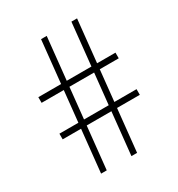

<svg xmlns="http://www.w3.org/2000/svg" viewBox="-175 -855 901 970"><g transform="rotate(-30 275.0 -370.0)"><path d="M308.5 0 385.5 -740H418.5L341.5 0ZM50 -247V-280H500V-247ZM131.5 0 208.5 -740H241.5L164.5 0ZM50 -460V-493H500V-460Z"/></g></svg>

Font: Encode Sans SC Thin
Style: Regular
Weight: 250
Designer: Multiple Designers
Foundry: Impallari Type
Version: Version 3.002